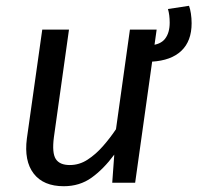

<svg xmlns="http://www.w3.org/2000/svg" viewBox="-20 -629 680 661"><path d="M199.5 12.1Q129.4 12.1 95.9 -31.5Q62.5 -75 72.5 -152L125.5 -527.1H217.5L165.5 -156.3Q158.6 -102.5 172 -81.6Q185.4 -60.8 220.2 -60.8Q253 -60.8 281.3 -79.2Q309.7 -97.6 334.5 -125.9Q359.4 -154.3 379.3 -184.2L427.3 -527.1H519.3L445.3 0H366.4L373.4 -96.7Q336.4 -46.8 295.4 -17.4Q254.4 12.1 199.5 12.1ZM502.2 -416.7 496.3 -473Q532.3 -475 548.2 -495.5Q564.2 -516 564.2 -551Q564.2 -564 562.7 -576Q561.2 -588 558.2 -598L630.7 -609Q634.7 -599 637.2 -582.5Q639.7 -566 639.7 -549Q639.7 -487.8 604.5 -454.2Q569.4 -420.6 502.2 -416.7Z"/></svg>

Font: Fira Sans Variable
Style: Italic
Weight: 397
Italic angle: -8°
Designer: Carrois Corporate & Edenspiekermann AG
Foundry: Carrois Corporate GbR & Edenspiekermann AG
Version: Version 4.202